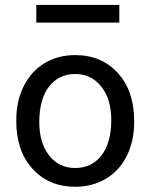

<svg xmlns="http://www.w3.org/2000/svg" viewBox="-20 -729 595 759"><path d="M135.3 -245.6Q135.3 -164.1 174.3 -114.3Q212.9 -64.9 277.3 -64.9Q342.8 -64.9 381.3 -114.7Q419.9 -165 419.9 -255.4Q419.9 -336.9 380.4 -386.7Q341.3 -436.5 276.9 -436.5Q213.4 -436.5 174.3 -387.2Q135.3 -337.9 135.3 -245.6ZM44.4 -249.5V-255.4Q44.4 -329.1 73.7 -388.2Q103 -447.3 155.8 -479Q209 -511.2 276.9 -511.2Q381.8 -511.2 446.3 -439.9Q510.3 -369.1 510.3 -251.5V-245.6Q510.3 -172.4 481.9 -114.3Q453.6 -56.2 400.4 -23.4Q373.5 -7.3 342.8 1Q312 9.3 277.3 9.3Q172.9 9.3 108.4 -62Q44.4 -132.8 44.4 -249.5ZM451.7 -639.6H123.5V-709.5H451.7Z"/></svg>

Font: MAUL
Style: Regular
Weight: 400
Designer: MAUL
Version: Version 1.0; 2020; ttfautohint (v1.8.3)